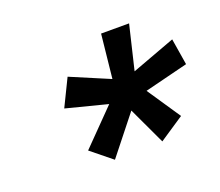

<svg xmlns="http://www.w3.org/2000/svg" viewBox="-71 -814 627 548"><g transform="rotate(-20 242.5 -540.0)"><path d="M286 -480 194 -364 131 -415 233 -519 108 -551 148 -633 266 -583 280 -716H365L333 -582L465 -631L478 -551L346 -518L414 -417L339 -367Z"/></g></svg>

Font: Oak Sans Semibold
Style: Italic
Weight: 600
Italic angle: -9.49998°
Foundry: Erik Kennedy, Walven
Version: Version 1.000